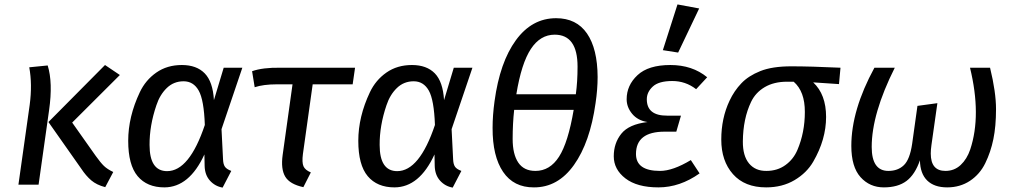

<svg xmlns="http://www.w3.org/2000/svg" viewBox="-20 -832 4568 865"><path d="M111.8 -528.8 194.8 -537.1Q218.8 -460 201.2 -335.9L153.8 0H63L113.8 -359.9Q126 -451.7 111.8 -528.8ZM520 -494.1 305.2 -279.8 411.1 -129.9Q433.1 -99.1 448.2 -84.5Q463.4 -69.8 490.2 -57.1L454.1 11.2Q415 1 391.1 -19.5Q367.2 -40 346.2 -71.8L198.2 -282.2L453.1 -539.1Z M684.6 -357.9Q653.3 -266.1 653.8 -179.2Q653.8 -61 732.9 -61Q833 -61 902.8 -269Q898.9 -381.8 875.2 -423.8Q851.6 -465.8 807.1 -465.8Q762.7 -465.8 731.4 -435.5Q700.2 -405.3 684.6 -357.9ZM943.8 -380.9 987.8 -526.9H1071.8L978 -250L984.9 -112.8Q985.8 -91.8 993.4 -80.8Q1001 -69.8 1022 -62L982.9 13.2Q948.7 7.3 925.8 -18.3Q902.8 -43.9 901.9 -85L900.9 -136.2Q833 11.7 720.7 12.2Q642.6 12.2 600.1 -38.3Q557.6 -88.9 557.6 -197.5Q557.6 -306.2 609.9 -416.5Q635.7 -471.2 684.3 -505.1Q732.9 -539.1 799.3 -539.1Q865.7 -539.1 902.3 -501.5Q939 -463.9 943.8 -380.9Z M1227.5 -452.1Q1166.5 -452.1 1127.4 -439L1115.7 -511.2Q1163.6 -528.3 1244.6 -526.9H1579.6L1568.8 -452.1H1388.7L1344.7 -138.2Q1339.8 -100.1 1347.2 -83Q1354.5 -65.9 1380.4 -55.2L1346.7 11.2Q1285.6 -2 1265.1 -36.1Q1244.6 -70.3 1253.4 -133.8L1297.9 -452.1Z M1721.2 -357.9Q1689.9 -266.1 1690.4 -179.2Q1690.4 -61 1769.5 -61Q1869.6 -61 1939.5 -269Q1935.5 -381.8 1911.9 -423.8Q1888.2 -465.8 1843.8 -465.8Q1799.3 -465.8 1768.1 -435.5Q1736.8 -405.3 1721.2 -357.9ZM1980.5 -380.9 2024.4 -526.9H2108.4L2014.6 -250L2021.5 -112.8Q2022.5 -91.8 2030 -80.8Q2037.6 -69.8 2058.6 -62L2019.5 13.2Q1985.4 7.3 1962.4 -18.3Q1939.5 -43.9 1938.5 -85L1937.5 -136.2Q1869.6 11.7 1757.3 12.2Q1679.2 12.2 1636.7 -38.3Q1594.2 -88.9 1594.2 -197.5Q1594.2 -306.2 1646.5 -416.5Q1672.4 -471.2 1720.9 -505.1Q1769.5 -539.1 1835.9 -539.1Q1902.3 -539.1 1939 -501.5Q1975.6 -463.9 1980.5 -380.9Z M2392.1 -62Q2457.5 -62 2498.5 -126Q2539.6 -189.9 2564.5 -336.9H2296.4Q2289.6 -274.9 2289.6 -206.1Q2289.6 -137.2 2314.9 -99.6Q2340.3 -62 2392.1 -62ZM2479 -675.8Q2414.1 -675.8 2371.6 -611.3Q2329.1 -546.9 2306.2 -407.2H2574.2Q2582 -463.4 2582 -531.7Q2582 -675.8 2479 -675.8ZM2485.4 -750Q2577.1 -750 2624.5 -681.2Q2671.9 -612.3 2672.4 -484.9Q2672.4 -429.7 2663.1 -367.2Q2638.2 -190.4 2565.9 -88.9Q2493.7 12.7 2385.3 12.2Q2294.4 12.7 2246.6 -57.6Q2198.7 -127.9 2199.2 -255.9Q2199.2 -312 2208 -376Q2231.9 -551.8 2304.2 -650.9Q2376.5 -750 2485.4 -750Z M2845.2 -138.2Q2845.2 -62 2953.6 -62Q3011.2 -62 3092.3 -110.8L3131.8 -50.8Q3043 12.2 2946.5 12.2Q2850.1 12.2 2797.6 -28.3Q2745.1 -68.8 2745.1 -127.9Q2745.1 -187 2779.1 -229.5Q2813 -272 2897 -282.2Q2853 -289.1 2828.1 -319.1Q2803.2 -349.1 2803.2 -384.8Q2803.2 -447.8 2852.1 -493.4Q2900.9 -539.1 3000 -539.1Q3099.1 -539.1 3166 -483.9L3116.2 -430.2Q3068.4 -467.3 3007.8 -467Q2947.3 -466.8 2920.7 -441.9Q2894 -417 2894 -384.8Q2894 -310.5 2985.8 -311H3047.9L3026.9 -238.8H2974.1Q2845.2 -238.8 2845.2 -138.2ZM3129.9 -793.9 3035.2 -595.2 2966.3 -606 3032.2 -812Z M3525.9 -463.9Q3466.8 -463.9 3425.3 -439.5Q3383.8 -415 3363.8 -373Q3327.6 -297.4 3326.7 -194.8Q3326.2 -129.9 3354.5 -95.7Q3382.8 -61.5 3432.6 -62Q3482.4 -62 3518.6 -88.4Q3554.7 -114.3 3572.8 -157.2Q3606 -235.4 3606 -327.6Q3606.4 -419.9 3555.7 -463.9ZM3766.6 -526.9 3759.8 -453.1 3643.6 -460.9Q3701.7 -406.7 3701.7 -305.2Q3701.7 -203.6 3644 -104Q3614.7 -53.2 3559.6 -20.5Q3504.4 12.2 3431.6 12.2Q3335 12.2 3282.2 -47.4Q3229.5 -106.9 3229.5 -203.1Q3229.5 -299.3 3266.6 -377.9Q3287.6 -422.9 3319.8 -456.5Q3351.6 -490.2 3405.3 -511.7Q3459 -533.2 3544.9 -533.2Q3630.9 -533.2 3766.6 -526.9Z M4124.5 -109.9Q4102.5 -45.9 4064 -16.8Q4025.4 12.2 3961.9 12.2Q3898.4 12.2 3856.9 -33.9Q3815.4 -80.1 3815.4 -174.8Q3815.4 -335.9 3919.4 -526.9H4011.2Q3907.2 -319.8 3907.2 -169.9Q3907.2 -62 3982.4 -62Q4025.4 -62 4052.2 -87.9Q4079.1 -113.8 4089.4 -184.1L4113.3 -355L4203.1 -367.2L4176.3 -178.2Q4173.3 -157.2 4173.3 -140.1Q4173.3 -62 4239.3 -62Q4279.3 -62 4307.9 -88.6Q4336.4 -115.2 4351.1 -158.7Q4402.3 -313 4350.1 -526.9H4440.4Q4467.3 -417 4467.3 -340.1Q4467.3 -263.2 4455.3 -205.1Q4443.4 -147 4418.9 -96.9Q4394.5 -46.9 4349.9 -17.3Q4305.2 12.2 4247.1 12.2Q4189 12.2 4157.2 -18.8Q4125.5 -49.8 4124.5 -109.9Z"/></svg>

Font: FiraSans-Italic
Style: Italic
Weight: 400
Italic angle: -8°
Designer: Carrois Corporate & Edenspiekermann AG
Foundry: Carrois Corporate GbR & Edenspiekermann AG
Version: Version 3.106;PS 003.106;hotconv 1.0.70;makeotf.lib2.5.58329